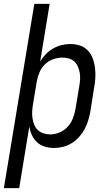

<svg xmlns="http://www.w3.org/2000/svg" viewBox="-48 -755 568 990"><path d="M-28 215 129 -735H208L159 -437Q171 -458 188 -475.5Q205 -493 226 -505Q247 -517 270 -522.5Q293 -528 315 -528Q341 -528 365 -520Q389 -512 405.5 -494Q422 -476 430.5 -453Q439 -430 442 -404.5Q445 -379 443.5 -353Q442 -327 437 -301L418 -181Q414 -158 407 -134.5Q400 -111 388.5 -89.5Q377 -68 360 -49Q343 -30 322 -17Q301 -4 277.5 2Q254 8 230 8Q206 8 183 1Q160 -6 143.5 -21Q127 -36 117 -57.5Q107 -79 103 -102L51 215ZM211 -62Q235 -62 259 -72Q283 -82 300.5 -101Q318 -120 327.5 -144Q337 -168 341 -192L361 -312Q364 -329 365 -346.5Q366 -364 363 -380.5Q360 -397 353.5 -412Q347 -427 335 -438Q323 -449 307 -453.5Q291 -458 274 -458Q250 -458 226 -449.5Q202 -441 184 -423.5Q166 -406 156 -383Q146 -360 142 -337L122 -217Q119 -199 118 -181Q117 -163 119.5 -145.5Q122 -128 128.5 -112Q135 -96 147 -84.5Q159 -73 176 -67.5Q193 -62 211 -62Z"/></svg>

Font: Iosevka SS04
Style: Italic
Weight: 400
Italic angle: -9°
Monospace: yes
Designer: Belleve Invis
Foundry: Belleve Invis
Version: Version 19.0.0; ttfautohint (v1.8.4)